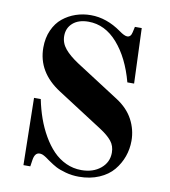

<svg xmlns="http://www.w3.org/2000/svg" viewBox="-83 -801 787 891"><g transform="rotate(10 310.0 -356.0)"><path d="M525.9 -452.1H494.1Q464.4 -563.5 405.3 -630.9Q346.2 -698.2 268.1 -698.2Q221.7 -698.2 194.8 -674.8Q168 -651.4 168 -613.8Q168 -580.6 190.2 -553.7Q212.4 -526.9 254.9 -499L458 -368.2Q510.3 -334.5 535.2 -287.6Q560.1 -240.7 560.1 -188Q560.1 -149.4 547.4 -113.8Q534.7 -78.1 509.8 -48.1Q484.9 -18.1 442.9 0Q400.9 18.1 348.1 18.1Q314.9 18.1 285.2 9.8Q255.4 1.5 238.8 -7.3Q222.2 -16.1 201.2 -30.8Q199.7 -31.7 194.8 -35.2Q189.9 -38.6 188.5 -39.8Q187 -41 182.9 -43.7Q178.7 -46.4 177 -47.4Q175.3 -48.3 171.9 -50.3Q168.5 -52.2 166.5 -53Q164.6 -53.7 161.6 -54.7Q158.7 -55.7 156 -55.9Q153.3 -56.2 150.9 -56.2Q128.4 -56.2 123 -22L118.2 9.8H85.9L80.1 -306.2H111.8Q121.1 -259.8 136 -217.8Q150.9 -175.8 172.6 -138.2Q194.3 -100.6 220.7 -73.2Q247.1 -45.9 281.2 -30Q315.4 -14.2 354 -14.2Q409.2 -14.2 444.6 -43.5Q480 -72.8 480 -118.2Q480 -149.9 461.9 -172.4Q443.8 -194.8 408.2 -217.8L193.8 -356Q82 -427.7 82 -543.9Q82 -589.8 98.4 -626.2Q114.7 -662.6 142.1 -684.8Q169.4 -707 203.1 -718.5Q236.8 -730 273.9 -730Q348.1 -730 418 -680.2Q442.9 -662.1 456.1 -662.1Q473.1 -662.1 478 -685.1L483.9 -711.9H516.1Z"/></g></svg>

Font: Flanker Steampunk
Style: Bold
Weight: 700
Designer: Alexey Kryukov, Leonardo Di Lena
Foundry: Alexey Kryukov, Leonardo Di Lena
Version: 1.210